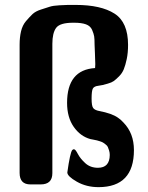

<svg xmlns="http://www.w3.org/2000/svg" viewBox="-20 -753 605 784"><path d="M60.1 -46.9V-570.8Q60.1 -600.6 65.9 -625.2Q71.8 -649.9 85.9 -666.5Q100.1 -683.1 112.5 -695.1Q125 -707 147.5 -714.1Q169.9 -721.2 183.3 -725.6Q196.8 -730 222.9 -731.4Q249 -732.9 257.6 -732.9Q266.1 -732.9 289.1 -732.9Q392.1 -732.9 447.5 -697.5Q502.9 -662.1 502.9 -569.8Q502.9 -537.6 497.6 -512.2Q492.2 -486.8 485.6 -470.5Q479 -454.1 466.1 -441.2Q453.1 -428.2 444.6 -422.1Q436 -416 420.4 -411.6Q404.8 -407.2 399.9 -406Q395 -404.8 381.8 -402.8Q364.7 -400.9 359.4 -391.8Q354 -382.8 354 -350.1Q354 -320.3 360.6 -311.8Q367.2 -303.2 384.8 -299.8Q436.5 -290 460.9 -272.9Q473.1 -265.1 483.9 -252.9Q526.9 -209 526.9 -140.1Q526.9 10.7 382.8 11.2Q333 11.2 293.9 -11Q254.9 -33.2 254.9 -48.8Q266.1 -128.9 274.9 -140.1L278.8 -143.1H283.2Q288.1 -143.1 298.1 -124Q308.1 -105 328.6 -86.4Q349.1 -67.9 379.9 -67.9Q427.7 -67.9 428.2 -120.1Q428.2 -129.9 425.5 -138.4Q422.9 -147 420.4 -152.6Q418 -158.2 411.4 -163.1Q404.8 -168 401.4 -170.4Q397.9 -172.9 388.4 -176Q378.9 -179.2 376 -179.7Q373 -180.2 362.1 -182.6Q351.1 -185.1 349.1 -185.1Q308.1 -196.3 281 -235.1Q253.9 -273.9 253.9 -333Q253.9 -467.8 368.2 -475.1Q368.2 -478 368.7 -482.9Q369.1 -487.8 369.1 -491.2Q369.1 -506.3 367.7 -534.2Q366.2 -562 366.2 -570.8Q366.2 -593.8 364.5 -604.5Q362.8 -615.2 356 -631.1Q349.1 -647 331.1 -653.6Q313 -660.2 283.2 -660.2H278.8Q224.6 -660.2 209.2 -639.2Q193.8 -618.2 193.8 -574.2V-45.9Q193.8 0 146 0H104Q60.1 0 60.1 -46.9Z"/></svg>

Font: CMU Sans Serif
Style: Bold
Weight: 700
Version: Version 0.7.0